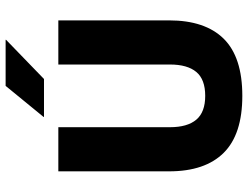

<svg xmlns="http://www.w3.org/2000/svg" viewBox="-120 -746 882 683"><g transform="rotate(-90 321.5 -405.0)"><path d="M321.5 15.5Q184.5 15.5 118.8 -50.8Q53 -117 53 -245V-639H210V-242Q210 -180 236.8 -148.2Q263.5 -116.5 321.5 -116.5Q380 -116.5 406.5 -148.2Q433 -180 433 -242V-639H590V-245Q590 -117 524.8 -50.8Q459.5 15.5 321.5 15.5ZM357 -826.5H521V-825L381.5 -690H246.5V-691.5Z"/></g></svg>

Font: Anek Telugu
Style: Bold
Weight: 700
Designer: Omkar Bhoir (Telugu), Yesha Goshar (Latin)
Foundry: Ek Type
Version: Version 1.003